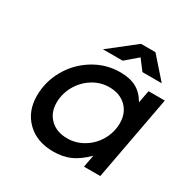

<svg xmlns="http://www.w3.org/2000/svg" viewBox="-173 -917 1064 1085"><g transform="rotate(30 359.0 -374.5)"><path d="M270 -627.9 440.9 -762.2H535.2L653.8 -627.9H527.8L477.1 -694.8L398.9 -627.9ZM508.8 0 523.9 -80.1Q473.6 -29.8 425.3 -8.3Q377 13.2 314.9 13.2Q207.5 13.2 142.8 -50Q78.1 -113.3 78.1 -214.8Q78.1 -306.6 124 -387.2Q169.9 -467.8 249.3 -516.4Q328.6 -564.9 420.9 -564.9Q484.4 -564.9 526.4 -542.2Q568.4 -519.5 596.2 -470.2L611.8 -551.8H717.8L615.2 0ZM193.8 -235.8Q193.8 -170.9 235.4 -130.9Q276.9 -90.8 346.2 -90.8Q404.8 -90.8 454.8 -122.1Q504.9 -153.3 533.4 -204.6Q562 -255.9 562 -314Q562 -379.4 520.3 -420.2Q478.5 -460.9 409.2 -460.9Q351.1 -460.9 301 -429Q251 -397 222.4 -345.2Q193.8 -293.5 193.8 -235.8Z"/></g></svg>

Font: Involve SemiBold Oblique
Style: Italic
Weight: 600
Italic angle: -10.5°
Designer: Stefan Peev
Foundry: Context Ltd.
Version: Version 1.001